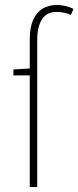

<svg xmlns="http://www.w3.org/2000/svg" viewBox="-20 -754 316 774"><path d="M100 0V-596Q100 -643 113.5 -673.5Q127 -704 151.5 -719Q176 -734 210 -734Q225 -734 243 -730Q261 -726 276 -718L266 -694Q236 -706 208 -706Q168 -706 149 -676Q130 -646 130 -592V0ZM34 -450V-474L100 -478H114V-450Z"/></svg>

Font: Source Sans Variable
Style: Regular
Weight: 200
Designer: Paul D. Hunt
Foundry: Adobe Systems Incorporated
Version: Version 3.006;hotconv 1.0.111;makeotfexe 2.5.65597